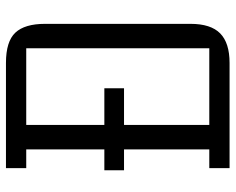

<svg xmlns="http://www.w3.org/2000/svg" viewBox="-93 -697 790 644"><g transform="rotate(-90 302.0 -375.0)"><path d="M53 -354V-420H123V-682H60V-750H413Q485 -750 514.5 -718.5Q544 -687 544 -619V-131Q544 -63 512 -31.5Q480 0 413 0H60V-68H123V-354ZM462 -68V-682H205V-420H328V-354H205V-68Z"/></g></svg>

Font: Kelly Slab
Style: Regular
Weight: 400
Designer: Denis Masharov
Foundry: Denis Masharov
Version: Version 1.001